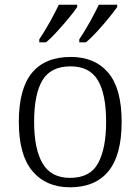

<svg xmlns="http://www.w3.org/2000/svg" viewBox="-20 -786 596 816"><path d="M277 10Q176 10 118 -58.5Q60 -127 60 -268Q60 -408 115.5 -476Q171 -544 281 -544Q383 -544 440 -477Q497 -410 497 -268Q497 -127 441 -58.5Q385 10 277 10ZM278 -30Q363 -30 397 -92.5Q431 -155 431 -268Q431 -387 395.5 -445.5Q360 -504 280 -504Q196 -504 160.5 -445Q125 -386 125 -268Q125 -153 161 -91.5Q197 -30 278 -30ZM317 -619Q338 -650 361 -691Q384 -732 400 -766H478V-756Q466 -739 443 -710.5Q420 -682 393.5 -653Q367 -624 345 -606H317ZM147 -619Q168 -650 191 -691Q214 -732 230 -766H308V-756Q297 -739 273.5 -710.5Q250 -682 223.5 -653Q197 -624 176 -606H147Z"/></svg>

Font: Noto Serif Gurmukhi Light
Style: Regular
Weight: 300
Designer: Vaibhav Singh and the Monotype Design Team
Foundry: Monotype Imaging Inc.
Version: Version 2.004; ttfautohint (v1.8.4.7-5d5b)